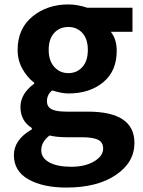

<svg xmlns="http://www.w3.org/2000/svg" viewBox="-20 -594 637 857"><path d="M276.4 243.2Q171.9 243.2 106.9 206.5Q42 169.9 42 98.6Q42 29.3 122.1 -16.6V-22.5Q71.3 -54.7 71.3 -116.2Q71.3 -175.8 132.8 -220.7V-224.6Q101.6 -248 80.1 -286.6Q58.6 -325.2 58.6 -371.1Q58.6 -465.8 124.5 -520Q190.4 -574.2 285.2 -574.2Q325.2 -574.2 369.1 -559.6H571.3V-452.1H474.6Q501 -418.9 501 -367.2Q501 -276.4 440.4 -226.6Q379.9 -176.8 285.2 -176.8Q255.9 -176.8 212.9 -190.4Q189.5 -171.9 189.5 -141.6Q189.5 -118.2 209.5 -106.9Q229.5 -95.7 277.3 -95.7H372.1Q580.1 -95.7 580.1 43.9Q580.1 130.9 497.1 187Q414.1 243.2 276.4 243.2ZM285.2 -473.6Q246.1 -473.6 221.7 -446.8Q197.3 -419.9 197.3 -371.1Q197.3 -323.2 222.2 -295.4Q247.1 -267.6 285.2 -267.6Q323.2 -267.6 347.7 -294.9Q372.1 -322.3 372.1 -371.1Q372.1 -419.9 347.7 -446.8Q323.2 -473.6 285.2 -473.6ZM440.4 69.3Q440.4 41 417.5 29.8Q394.5 18.6 346.7 18.6H279.3Q232.4 18.6 201.2 10.7Q164.1 39.1 164.1 76.2Q164.1 111.3 200.2 130.9Q236.3 150.4 297.9 150.4Q359.4 150.4 399.9 126.5Q440.4 102.5 440.4 69.3Z"/></svg>

Font: Bpmf Zihi Sans Bold
Style: Bold
Weight: 700
Foundry: But Ko
Version: Version 1.320